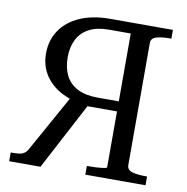

<svg xmlns="http://www.w3.org/2000/svg" viewBox="-80 -787 841 864"><g transform="rotate(10 341.0 -355.0)"><path d="M330 -320 161 0H18V-40H24Q42 -40 55.5 -41.5Q69 -43 79 -49.5Q89 -56 96 -69L244 -335ZM457 -50V-661H357Q304 -661 268 -642.5Q232 -624 214 -589Q196 -554 196 -507Q196 -459 213.5 -424Q231 -389 267.5 -370Q304 -351 361 -351H477V-305H305L288 -311Q229 -322 186 -349Q143 -376 120 -416Q97 -456 97 -507Q97 -567 128 -613Q159 -659 217 -684.5Q275 -710 355 -710H641V-670H632Q598 -670 573.5 -663Q549 -656 549 -634V-76Q549 -54 573 -47Q597 -40 632 -40H641V0H366V-40H378Q391 -40 405 -40.5Q419 -41 431 -42.5Q443 -44 450 -45.5Q457 -47 457 -50Z"/></g></svg>

Font: Roboto Serif 72pt
Style: Regular
Weight: 400
Designer: Greg Gazdowicz
Foundry: Commercial Type
Version: Version 1.008